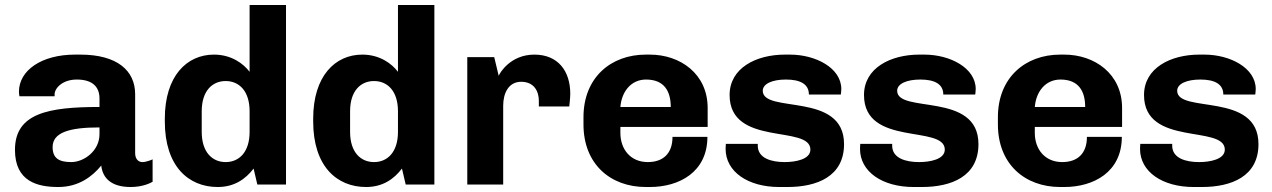

<svg xmlns="http://www.w3.org/2000/svg" viewBox="-20 -740 5102 770"><path d="M379 -345V-311C174 -311 40 -286 40 -139C40 -11 132 10 214 10C296 10 351 -33 386 -76C392 -24 428 10 504 10C554 10 585 -7 592 -11V-101C586 -98 566 -90 551 -90C537 -90 522 -100 522 -126V-362C522 -457 450 -521 302 -521H281C147 -521 56 -458 56 -372C56 -365 57 -360 58 -354H199V-362C199 -385 229 -421 288 -421C356 -421 379 -387 379 -345ZM379 -229V-202C379 -134 316 -90 266 -90C217 -90 191 -105 191 -150C191 -208 256 -229 379 -229Z M1012 0H1127V-720H981V-452C956 -485 908 -521 838 -521C729 -521 641 -435 641 -264V-253C641 -73 736 10 853 10C920 10 965 -22 997 -64ZM789 -211V-294C789 -375 831 -415 885 -415C939 -415 981 -375 981 -294V-211C981 -130 939 -90 885 -90C831 -90 789 -130 789 -211Z M1607 0H1722V-720H1576V-452C1551 -485 1503 -521 1433 -521C1324 -521 1236 -435 1236 -264V-253C1236 -73 1331 10 1448 10C1515 10 1560 -22 1592 -64ZM1384 -211V-294C1384 -375 1426 -415 1480 -415C1534 -415 1576 -375 1576 -294V-211C1576 -130 1534 -90 1480 -90C1426 -90 1384 -130 1384 -211Z M2141 -313H2263C2263 -313 2267 -348 2267 -364C2267 -455 2218 -521 2123 -521C2027 -521 1984 -447 1980 -436L1962 -511H1854V0H1998V-316C1998 -367 2020 -412 2070 -412C2124 -412 2141 -371 2141 -336Z M2817 -191H2677C2677 -123 2638 -90 2578 -90C2508 -90 2468 -142 2468 -207V-231H2818V-307C2818 -444 2708 -521 2586 -521H2570C2430 -521 2320 -429 2320 -270V-241C2320 -82 2428 10 2570 10H2586C2704 10 2817 -50 2817 -191ZM2571 -421C2644 -421 2670 -374 2670 -311H2468C2473 -373 2511 -421 2571 -421Z M3019 -163H2891C2891 -159 2890 -153 2890 -143C2890 -51 2980 10 3105 10H3138C3256 10 3365 -32 3365 -162C3365 -374 3039 -283 3039 -376C3039 -404 3077 -421 3132 -421C3189 -421 3224 -403 3224 -361H3352C3352 -362 3354 -372 3354 -383C3354 -467 3252 -521 3148 -521H3128C3012 -521 2906 -467 2906 -359C2906 -150 3230 -241 3230 -140C3230 -101 3171 -90 3127 -90C3074 -90 3019 -105 3019 -156Z M3558 -163H3430C3430 -159 3429 -153 3429 -143C3429 -51 3519 10 3644 10H3677C3795 10 3904 -32 3904 -162C3904 -374 3578 -283 3578 -376C3578 -404 3616 -421 3671 -421C3728 -421 3763 -403 3763 -361H3891C3891 -362 3893 -372 3893 -383C3893 -467 3791 -521 3687 -521H3667C3551 -521 3445 -467 3445 -359C3445 -150 3769 -241 3769 -140C3769 -101 3710 -90 3666 -90C3613 -90 3558 -105 3558 -156Z M4479 -191H4339C4339 -123 4300 -90 4240 -90C4170 -90 4130 -142 4130 -207V-231H4480V-307C4480 -444 4370 -521 4248 -521H4232C4092 -521 3982 -429 3982 -270V-241C3982 -82 4090 10 4232 10H4248C4366 10 4479 -50 4479 -191ZM4233 -421C4306 -421 4332 -374 4332 -311H4130C4135 -373 4173 -421 4233 -421Z M4681 -163H4553C4553 -159 4552 -153 4552 -143C4552 -51 4642 10 4767 10H4800C4918 10 5027 -32 5027 -162C5027 -374 4701 -283 4701 -376C4701 -404 4739 -421 4794 -421C4851 -421 4886 -403 4886 -361H5014C5014 -362 5016 -372 5016 -383C5016 -467 4914 -521 4810 -521H4790C4674 -521 4568 -467 4568 -359C4568 -150 4892 -241 4892 -140C4892 -101 4833 -90 4789 -90C4736 -90 4681 -105 4681 -156Z"/></svg>

Font: Chivo
Style: Bold
Weight: 700
Designer: Hector Gatti
Foundry: Omnibus-Type
Version: Version 1.003;PS 001.003;hotconv 1.0.70;makeotf.lib2.5.58329